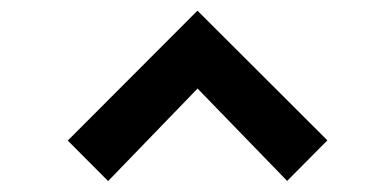

<svg xmlns="http://www.w3.org/2000/svg" viewBox="-20 -755 720 355"><path d="M105.3 -495.1 345.1 -735.3 585.3 -495.5 510.9 -420.5 345.3 -591.3 179.9 -420.2Z"/></svg>

Font: Vela Sans Bd
Style: Bold
Weight: 700
Designer: Principal design: Mikhail Sharanda - project Manrope.
Design modification: Ravid Balaliev
Foundry: Mikhail Sharanda
Version: Version 1.001